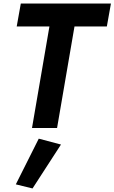

<svg xmlns="http://www.w3.org/2000/svg" viewBox="-20 -720 644 1080"><path d="M74 -571H258L160 0H301L399 -571H581L604 -700H97ZM198 60 69 317 163 340 323 93Z"/></svg>

Font: Jost SemiBold
Style: Italic
Weight: 600
Italic angle: -5°
Version: Version 3.710